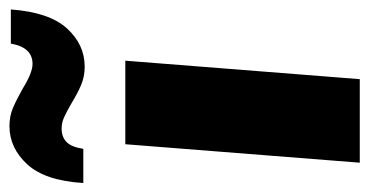

<svg xmlns="http://www.w3.org/2000/svg" viewBox="-222 -588 799 416"><g transform="rotate(-90 178.0 -379.5)"><path d="M74 -508H255L215 0H34ZM113 -759Q135 -759 152.5 -751.5Q170 -744 195 -730Q229 -709 248 -709Q284 -709 292 -756H366Q360 -673 325 -634.5Q290 -596 242 -596Q221 -596 203 -603.5Q185 -611 162 -625Q143 -636 131.5 -641Q120 -646 108 -646Q90 -646 79 -635.5Q68 -625 64 -599H-10Q-5 -682 30.5 -720.5Q66 -759 113 -759Z"/></g></svg>

Font: Muli Black
Style: Italic
Weight: 900
Italic angle: -4.541°
Designer: Vernon Adams
Foundry: Vernon Adams
Version: Version 2.001